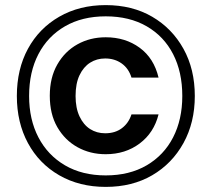

<svg xmlns="http://www.w3.org/2000/svg" viewBox="-20 -727 828 752"><path d="M394 5Q291 5 212 -40.5Q133 -86 89.5 -166.5Q46 -247 46 -351Q46 -456 89.5 -536Q133 -616 212 -661.5Q291 -707 394 -707Q498 -707 576 -661.5Q654 -616 698.5 -536Q743 -456 743 -351Q743 -247 698.5 -166.5Q654 -86 576 -40.5Q498 5 394 5ZM394 -123Q333 -123 283.5 -150.5Q234 -178 204.5 -229Q175 -280 175 -352Q175 -423 204.5 -474.5Q234 -526 283.5 -553.5Q333 -581 394 -581Q471 -581 527 -540Q583 -499 601 -423H495Q484 -459 456.5 -478.5Q429 -498 392 -498Q359 -498 333 -481.5Q307 -465 291.5 -432.5Q276 -400 276 -351Q276 -304 291.5 -271Q307 -238 333 -221.5Q359 -205 392 -205Q431 -205 457.5 -225Q484 -245 495 -279H601Q583 -207 527 -165Q471 -123 394 -123ZM394 -40Q487 -40 554.5 -79.5Q622 -119 658 -189Q694 -259 694 -351Q694 -445 658 -515Q622 -585 554.5 -624Q487 -663 394 -663Q302 -663 234.5 -624Q167 -585 130.5 -515Q94 -445 94 -351Q94 -259 130.5 -189Q167 -119 234.5 -79.5Q302 -40 394 -40Z"/></svg>

Font: DM Sans 11pt SemiBold
Style: Regular
Weight: 600
Version: Version 4.004;gftools[0.9.30]